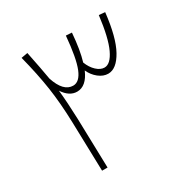

<svg xmlns="http://www.w3.org/2000/svg" viewBox="-150 -760 847 881"><g transform="rotate(-30 273.0 -319.5)"><path d="M517 -623Q503 -497 468 -434Q433 -371 389 -371Q363 -371 339 -390Q315 -409 302 -438Q273 -371 224 -371Q183 -371 153 -417Q160 -352 163 -262L170 0H141L134 -259Q131 -364 118.5 -447.5Q106 -531 80 -633L114 -639Q134 -541 143 -487Q170 -404 222 -404Q256 -404 276.5 -454.5Q297 -505 307 -620L338 -618Q331 -529 314 -473Q326 -442 346.5 -423Q367 -404 388 -404Q420 -404 445.5 -458Q471 -512 485 -626Z"/></g></svg>

Font: FiraGO UltraLight
Style: Italic
Weight: 200
Italic angle: -8°
Designer: bBox Type GmbH
Foundry: bBox Type GmbH
Version: Version 1.001